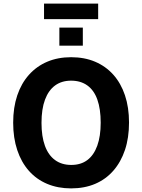

<svg xmlns="http://www.w3.org/2000/svg" viewBox="-20 -1033 788 1064"><path d="M374 11Q301 11 241.5 -14Q182 -39 140 -86.5Q98 -134 75.5 -201.5Q53 -269 53 -353Q53 -437 75.5 -504Q98 -571 140.5 -618.5Q183 -666 242 -691Q301 -716 374 -716Q448 -716 507 -691Q566 -666 608 -619Q650 -572 672.5 -505Q695 -438 695 -354Q695 -269 672.5 -202Q650 -135 608 -87Q566 -39 507 -14Q448 11 374 11ZM375 -119Q428 -119 464 -146Q500 -173 519 -225.5Q538 -278 538 -353Q538 -429 519.5 -481Q501 -533 464 -559.5Q427 -586 374 -586Q322 -586 285.5 -559.5Q249 -533 229.5 -481Q210 -429 210 -352Q210 -277 229 -225Q248 -173 285 -146Q322 -119 375 -119ZM224 -927V-1013H524V-927ZM309 -780V-880H439V-780Z"/></svg>

Font: Nunito Sans 10pt SemiCondensed ExtraBold
Style: Regular
Weight: 800
Width: 4
Designer: Vernon Adams
Foundry: Vernon Adams
Version: Version 3.101;gftools[0.9.27]